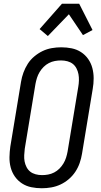

<svg xmlns="http://www.w3.org/2000/svg" viewBox="-20 -995 540 1023"><path d="M203 8Q174 8 147 2.5Q120 -3 97.5 -17.5Q75 -32 59.5 -54Q44 -76 37 -102.5Q30 -129 30.5 -157.5Q31 -186 35 -214L92 -559Q96 -584 105 -608.5Q114 -633 128 -655Q142 -677 163 -694.5Q184 -712 207 -723Q230 -734 255.5 -738.5Q281 -743 306 -743Q335 -743 362 -737.5Q389 -732 411.5 -717.5Q434 -703 449.5 -681Q465 -659 472 -632.5Q479 -606 479 -577.5Q479 -549 474 -521L417 -176Q413 -151 404.5 -126.5Q396 -102 381.5 -80Q367 -58 346.5 -40.5Q326 -23 302.5 -12Q279 -1 253.5 3.5Q228 8 203 8ZM204 -62Q220 -62 236.5 -65Q253 -68 268.5 -76Q284 -84 296.5 -96.5Q309 -109 318 -124Q327 -139 332 -155Q337 -171 340 -187L397 -532Q400 -549 400.5 -566.5Q401 -584 398 -600Q395 -616 387.5 -630.5Q380 -645 368 -654.5Q356 -664 339.5 -668.5Q323 -673 305 -673Q289 -673 272.5 -670Q256 -667 240.5 -659Q225 -651 212.5 -638.5Q200 -626 191 -611Q182 -596 177 -580Q172 -564 169 -548L112 -203Q110 -186 109 -168.5Q108 -151 111 -135Q114 -119 121.5 -104.5Q129 -90 141 -80.5Q153 -71 169.5 -66.5Q186 -62 204 -62ZM235 -803 191 -840 310 -975H402L473 -835L422 -808L347 -919Z"/></svg>

Font: Iosevka
Style: Italic
Weight: 400
Italic angle: -9°
Monospace: yes
Designer: Belleve Invis
Foundry: Belleve Invis
Version: Version 32.5.0; ttfautohint (v1.8.4)